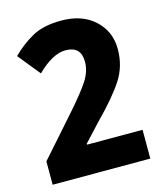

<svg xmlns="http://www.w3.org/2000/svg" viewBox="-109 -806 761 889"><g transform="rotate(-15 271.5 -362.0)"><path d="M501 0V-138H235V-143L314 -228Q402 -317 444.5 -382Q487 -447 487 -529Q487 -614 427 -669Q367 -724 268 -724Q182 -724 128 -694Q74 -664 28 -618L114 -512Q189 -586 251 -586Q325 -586 325 -512Q325 -467 297.5 -423.5Q270 -380 194 -294L33 -112V0Z"/></g></svg>

Font: Noto Sans Arabic SemiCondensed Extra
Style: Regular
Weight: 800
Width: 4
Designer: Nadine Chahine - Monotype Design Team
Foundry: Monotype Imaging Inc.
Version: Version 1.902